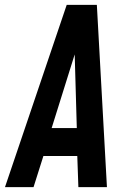

<svg xmlns="http://www.w3.org/2000/svg" viewBox="-40 -770 518 790"><path d="M-19.5 0 234.5 -750H358.5L400 0H282.5L278 -128H138.5L98 0ZM172.5 -243H276L266 -593H282Z"/></svg>

Font: Mohave SemiBold
Style: Italic
Weight: 600
Italic angle: -8°
Designer: Gumpita Rahayu
Foundry: Tokotype
Version: Version 2.003